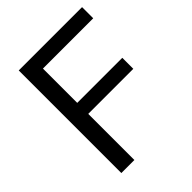

<svg xmlns="http://www.w3.org/2000/svg" viewBox="-208 -865 986 986"><g transform="rotate(-45 284.5 -372.5)"><path d="M96.7 0V-745.1H556.6V-664.1H191.4V-415H518.6V-335H191.4V0Z"/></g></svg>

Font: Gothic A1 Medium
Style: Regular
Weight: 500
Designer: HanYang I&C Co.,Ltd.
Foundry: HanYang I&C Co.,Ltd.
Version: Version 2.50